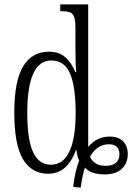

<svg xmlns="http://www.w3.org/2000/svg" viewBox="-20 -780 611 873"><path d="M313 70Q320 1 340 -50Q330 -69 328 -97H325Q286 10 199 10Q124 10 84.5 -56Q45 -122 45 -267Q45 -413 85.5 -479Q126 -545 203 -545Q247 -545 275.5 -521Q304 -497 323 -452H327Q323 -476 323 -554V-653Q323 -687 317 -703Q311 -719 298 -724Q285 -729 260 -729H254V-760H381V-112Q421 -159 478 -159Q518 -159 539.5 -137.5Q561 -116 561 -79Q561 -39 534.5 -13Q508 13 455 13Q394 13 366 -18Q353 24 347 73ZM324 -266Q324 -386 298.5 -445.5Q273 -505 213 -505Q104 -505 104 -266Q104 -145 130.5 -88Q157 -31 211 -31Q268 -31 296 -92Q324 -153 324 -266ZM523 -78Q523 -124 475 -124Q421 -124 389 -67Q399 -47 416 -36.5Q433 -26 462 -26Q490 -26 506.5 -39.5Q523 -53 523 -78Z"/></svg>

Font: Noto Serif CondLight
Style: Regular
Weight: 300
Width: 3
Designer: Monotype Design Team
Foundry: Monotype Imaging Inc.
Version: Version 1.001